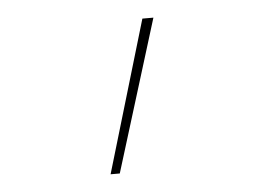

<svg xmlns="http://www.w3.org/2000/svg" viewBox="-35 -139 570 416"><g transform="rotate(-5 250.0 69.0)"><path d="M190 234 288 -96H312L210 234Z"/></g></svg>

Font: Iosevka Curly Slab Thin
Style: Regular
Weight: 100
Monospace: yes
Designer: Belleve Invis
Foundry: Belleve Invis
Version: Version 22.1.2; ttfautohint (v1.8.4)